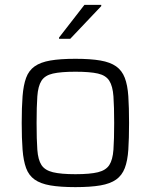

<svg xmlns="http://www.w3.org/2000/svg" viewBox="-20 -759 618 787"><path d="M289 8Q227 8 186.5 1Q146 -6 122 -23Q98 -40 87 -70Q76 -100 72.5 -145.5Q69 -191 69 -255Q69 -319 72.5 -364.5Q76 -410 87 -440Q98 -470 122 -487Q146 -504 186.5 -511Q227 -518 289 -518Q351 -518 391.5 -511Q432 -504 456 -487Q480 -470 491.5 -440Q503 -410 506 -364.5Q509 -319 509 -255Q509 -191 506 -145.5Q503 -100 491.5 -70Q480 -40 456 -23Q432 -6 391.5 1Q351 8 289 8ZM289 -45Q349 -45 381.5 -53Q414 -61 428 -82.5Q442 -104 445 -145.5Q448 -187 448 -255Q448 -322 445 -364Q442 -406 428 -428Q414 -450 381.5 -457.5Q349 -465 289 -465Q230 -465 197 -457.5Q164 -450 150 -428Q136 -406 133 -364Q130 -322 130 -255Q130 -187 133 -145.5Q136 -104 150 -82.5Q164 -61 197 -53Q230 -45 289 -45ZM222 -600V-605L326 -739H395V-734L268 -600Z"/></svg>

Font: Saira Thin Light
Style: Regular
Weight: 300
Version: Version 1.101